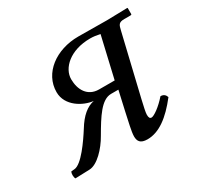

<svg xmlns="http://www.w3.org/2000/svg" viewBox="-105 -552 701 683"><g transform="rotate(-30 246.0 -210.5)"><path d="M300 -115C293 -82 283 -42 283 -23C283 -4 290 10 320 10C368 10 413 -24 459 -83C456 -92 450 -100 436 -100C410 -70 381 -50 371 -50C364 -50 361 -55 361 -67C361 -76 366 -98 372 -124L431 -372C436 -393 438 -402 462 -402H487C490 -402 492 -403 492 -405V-429L491 -431L407 -429L289 -430C197 -430 123 -375 123 -297C123 -240 182 -208 222 -204C193 -198 167 -177 142 -136C118 -98 71 -30 41 -28L28 -27C23 -20 24 -4 28 2L87 0C119 -1 159 -43 182 -84C217 -144 248 -195 288 -195H318ZM323 -230H259C212 -230 191 -268 191 -311C191 -356 239 -403 322 -403C335 -403 349 -401 362 -398Z"/></g></svg>

Font: Libertinus Serif
Style: Italic
Weight: 400
Italic angle: -12°
Designer: Philipp H. Poll, Khaled Hosny
Foundry: Caleb Maclennan
Version: Version 7.050;RELEASE